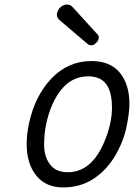

<svg xmlns="http://www.w3.org/2000/svg" viewBox="-20 -799 582 833"><path d="M404.3 -648.4Q408.7 -643.6 408.7 -638.2Q408.7 -625 399.4 -615.2Q387.7 -602.5 377.4 -602.5Q367.2 -602.5 361.8 -606.9L235.8 -713.9Q224.6 -725.6 227.3 -740.5Q230 -755.4 240.2 -765.6Q254.4 -779.3 269.3 -779.3Q284.2 -779.3 293 -770.5ZM105.5 -262.2Q130.9 -382.3 203.1 -458.3Q275.4 -534.2 377 -534.2Q458 -534.2 499.8 -483.6Q541.5 -433.1 541.5 -348.1Q541.5 -308.6 528.3 -246.1Q515.1 -183.6 478.8 -122.1Q442.4 -60.5 385.5 -23.2Q328.6 14.2 253.9 14.2Q179.2 14.2 137.5 -37.1Q95.7 -88.4 95.7 -174.3Q95.7 -214.8 105.5 -262.2ZM180.7 -262.2Q171.4 -220.2 171.4 -170.4Q171.4 -120.6 196.5 -86.2Q221.7 -51.8 274.4 -51.8Q376 -51.8 431.6 -181.2Q465.8 -261.7 465.8 -331.1Q465.8 -400.4 440.7 -434.1Q415.5 -467.8 362.8 -467.8Q292.5 -467.8 246.3 -410.6Q200.2 -353.5 180.7 -262.2Z"/></svg>

Font: Tuffy
Style: Italic
Weight: 400
Italic angle: -12°
Designer: Thatcher Ulrich, Karoly Barta and Michael Everson
Version: Version 001.271